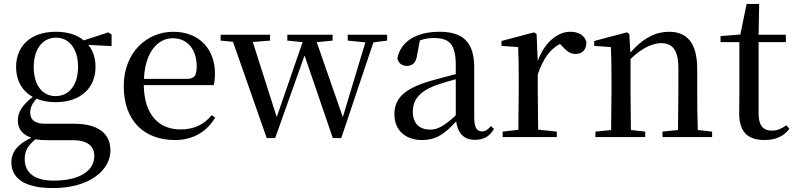

<svg xmlns="http://www.w3.org/2000/svg" viewBox="-20 -699 4055 979"><path d="M264 -209C194 -209 152 -267 152 -357C152 -448 196 -507 266 -507C333 -507 378 -449 378 -358C378 -268 334 -209 264 -209ZM265 -178C391 -178 467 -251 467 -357C467 -402 455 -441 430 -470L549 -464V-523L532 -534L407 -493C374 -521 326 -537 265 -537C137 -537 62 -465 62 -357C62 -290 92 -235 147 -205C92 -162 71 -126 71 -85C71 -42 94 -12 140 3C72 35 38 75 38 128C38 203 94 260 250 260C440 260 543 166 543 69C543 -15 486 -68 357 -68H210C156 -68 134 -90 134 -124C134 -151 144 -170 166 -196C194 -184 227 -178 265 -178ZM161 11C181 15 203 16 234 16H354C435 16 461 54 461 96C461 169 391 222 253 222C159 222 106 184 106 112C106 69 123 43 161 11Z M872 15C964 15 1034 -27 1077 -99L1060 -112C1021 -65 971 -39 901 -39C794 -39 716 -108 713 -265H1070C1074 -281 1076 -301 1076 -325C1076 -445 999 -537 864 -537C729 -537 611 -432 611 -260C611 -78 720 15 872 15ZM714 -297C720 -432 783 -504 861 -504C937 -504 983 -446 983 -360C983 -316 972 -297 935 -297Z M1753 -492 1843 -483 1728 -102 1595 -484 1676 -492V-522H1445V-492L1523 -484L1391 -102L1269 -485L1357 -492V-522H1105V-492L1168 -486L1340 5H1383L1533 -416L1677 5H1720L1884 -483L1954 -492V-522H1753Z M2401 14C2445 14 2477 -3 2499 -42L2483 -56C2466 -36 2454 -29 2438 -29C2412 -29 2398 -46 2398 -104V-355C2398 -483 2342 -537 2221 -537C2100 -537 2023 -486 2006 -402C2011 -377 2029 -363 2055 -363C2082 -363 2102 -378 2107 -420L2121 -493C2146 -502 2169 -505 2192 -505C2271 -505 2304 -475 2304 -365V-321C2262 -310 2216 -298 2177 -287C2039 -247 1991 -196 1991 -116C1991 -32 2051 15 2131 15C2205 15 2248 -17 2306 -80C2314 -21 2344 14 2401 14ZM2304 -111C2244 -55 2210 -38 2174 -38C2120 -38 2085 -68 2085 -130C2085 -189 2118 -232 2199 -263C2229 -274 2266 -285 2304 -295Z M2722 -319C2749 -400 2785 -448 2835 -475L2844 -466C2868 -439 2887 -424 2914 -424C2953 -424 2970 -448 2970 -485C2961 -520 2928 -537 2888 -537C2821 -537 2755 -480 2722 -388L2716 -526L2703 -534L2537 -490V-465L2622 -459C2624 -410 2625 -363 2625 -295V-230L2623 -37L2543 -28V0H2819V-28L2724 -38L2722 -230Z M3436 0H3611V-28L3538 -36C3536 -91 3535 -174 3535 -230V-348C3535 -482 3481 -537 3392 -537C3326 -537 3262 -508 3194 -431L3189 -526L3176 -534L3010 -490V-465L3095 -459C3097 -410 3098 -363 3098 -295V-230L3096 -36L3016 -28V0H3270V-28L3197 -36L3195 -230V-398C3256 -458 3312 -479 3351 -479C3407 -479 3439 -446 3439 -352V-230L3437 -36L3358 -28V0Z M3878 15C3936 15 3977 -5 4005 -42L3990 -60C3963 -42 3944 -33 3915 -33C3872 -33 3848 -59 3848 -119V-484H3987V-522H3848L3851 -679H3787L3755 -523L3654 -515V-484H3750V-215C3750 -178 3749 -155 3749 -122C3749 -28 3791 15 3878 15Z"/></svg>

Font: Noto Serif JP Medium
Style: Regular
Weight: 500
Designer: Ryoko NISHIZUKA 西塚涼子 (kana & ideographs); Frank Grießhammer (Latin, Greek & Cyrillic); Wenlong ZHANG 张文龙 (bopomofo); San
Foundry: Adobe
Version: Version 2.001;hotconv 1.1.0;makeotfexe 2.6.0